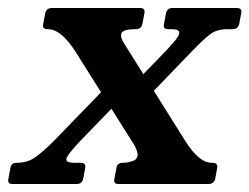

<svg xmlns="http://www.w3.org/2000/svg" viewBox="-53 -460 623 480"><path d="M295 -264 361 -332Q376 -348 385 -359Q394 -370 395 -377Q397 -387 376 -387H367Q354 -387 357 -400L362 -427Q365 -440 378 -440H539Q553 -440 550 -427L545 -400Q542 -387 528 -387H516Q489 -387 472.5 -374.5Q456 -362 428 -333L321 -222ZM236 -199 148 -108Q133 -92 124 -81Q115 -70 113 -63Q111 -53 133 -53H149Q162 -53 160 -40L155 -13Q152 0 139 0H-22Q-35 0 -32 -13L-27 -40Q-25 -53 -12 -53Q15 -53 34 -66Q53 -79 81 -107L210 -240ZM410 -108Q444 -53 477 -53H478Q492 -53 490 -40L485 -13Q482 0 468 0H243Q230 0 233 -13L238 -40Q240 -53 253.3 -53H255.3Q263.5 -53 276.2 -56.5Q289 -60 291 -71Q292 -80 283 -97L135 -332Q99.5 -387 67 -387H66Q52 -387 55 -400L60 -427Q63 -440 77 -440H297Q311 -440 308 -427L303 -400Q300 -387 286 -387H285Q252 -387 250 -375Q248 -364 260 -347Z"/></svg>

Font: Young Serif Light
Style: Italic
Weight: 300
Italic angle: -10.979°
Designer: Bastien Sozeau
Foundry: NBR — Bastien Sozeau
Version: Version 5.001